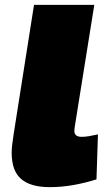

<svg xmlns="http://www.w3.org/2000/svg" viewBox="-20 -760 454 790"><path d="M120 -740H368L288 -241Q287 -234 286.5 -229.5Q286 -225 286 -221Q286 -197 316 -197Q330 -197 345 -199.5Q360 -202 383 -207L377 -22Q333 -8 284 1Q235 10 184 10Q106 10 67 -23.5Q28 -57 28 -132Q28 -149 30.5 -167.5Q33 -186 36 -207Z"/></svg>

Font: Georama Expanded Black
Style: Italic
Weight: 900
Width: 7
Italic angle: -9°
Designer: Jean-Baptiste Levee
Foundry: Production Type
Version: Version 1.000